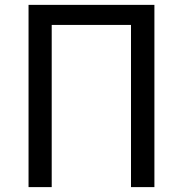

<svg xmlns="http://www.w3.org/2000/svg" viewBox="-20 -765 747 785"><path d="M96.7 0V-745.1H611.3V0H515.6V-663.1H191.4V0Z"/></svg>

Font: Gothic A1 Medium
Style: Regular
Weight: 500
Designer: HanYang I&C Co.,Ltd.
Foundry: HanYang I&C Co.,Ltd.
Version: Version 2.50